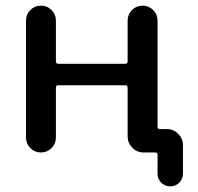

<svg xmlns="http://www.w3.org/2000/svg" viewBox="-20 -540 700 680"><path d="M72 -53V-467Q72 -489 87.5 -504.5Q103 -520 125 -520Q147 -520 162.5 -504.5Q178 -489 178 -467V-322Q178 -314 187 -314H423Q432 -314 432 -322V-467Q432 -489 447.5 -504.5Q463 -520 485 -520Q507 -520 522.5 -504.5Q538 -489 538 -467V-91Q538 -83 547 -83H571Q594 -83 611 -66Q628 -49 628 -26V75Q628 94 615 107Q602 120 583 120Q564 120 551 107Q538 94 538 75V8Q538 0 530 0H498H488Q465 0 448.5 -17Q432 -34 432 -57V-230Q432 -238 423 -238H187Q178 -238 178 -230V-53Q178 -31 162.5 -15.5Q147 0 125 0Q103 0 87.5 -15.5Q72 -31 72 -53Z"/></svg>

Font: Rounded Mplus 1c Medium
Style: Regular
Weight: 500
Version: Version 1.059.20150529